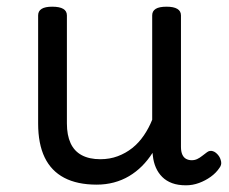

<svg xmlns="http://www.w3.org/2000/svg" viewBox="-20 -535 686 574"><path d="M269 17Q211 17 172 -3.5Q133 -24 113.5 -64.5Q94 -105 94 -166V-489Q94 -502 104.5 -508.5Q115 -515 136 -515Q158 -515 169 -508.5Q180 -502 180 -489V-166Q180 -131 191 -107Q202 -83 224.5 -71Q247 -59 280 -59Q308 -59 332 -68Q356 -77 375.5 -92.5Q395 -108 410 -130Q425 -152 435 -177V-489Q435 -502 445.5 -508.5Q456 -515 478 -515Q499 -515 510 -508.5Q521 -502 521 -489V-96Q521 -82 525 -73Q529 -64 536.5 -60Q544 -56 553 -56Q562 -56 569.5 -59.5Q577 -63 584.5 -69Q592 -75 599 -80Q607 -86 616.5 -83Q626 -80 634 -69Q639 -62 641 -52Q643 -42 636 -33Q626 -18 610 -6.5Q594 5 575 12Q556 19 536 19Q512 19 494.5 12.5Q477 6 465 -6Q453 -18 446 -34Q439 -50 437 -69L436 -78Q422 -56 404.5 -38.5Q387 -21 366 -8.5Q345 4 320.5 10.5Q296 17 269 17Z"/></svg>

Font: Playwrite HU
Style: Regular
Weight: 400
Designer: Veronika Burian, José Scaglione
Foundry: TypeTogether
Version: Version 1.002